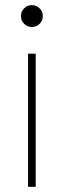

<svg xmlns="http://www.w3.org/2000/svg" viewBox="-20 -718 243 738"><path d="M87.9 0V-511.7H117.2V0ZM102.5 -614.3Q85 -614.3 72.8 -626.5Q60.5 -638.7 60.5 -656.2Q60.5 -673.8 72.8 -686Q85 -698.2 102.5 -698.2Q120.1 -698.2 132.3 -686Q144.5 -673.8 144.5 -656.2Q144.5 -638.7 132.3 -626.5Q120.1 -614.3 102.5 -614.3Z"/></svg>

Font: Reddit Sans ExtraLight
Style: Regular
Weight: 250
Designer: Stephen Hutchings
Foundry: Reddit
Version: Version 1.014